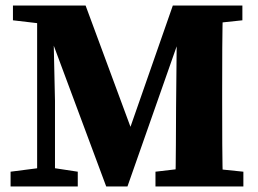

<svg xmlns="http://www.w3.org/2000/svg" viewBox="-20 -677 936 697"><path d="M18.4 0H262.3V-53.7L163.6 -68.7H134.9L18.4 -53.7V0ZM27 -603.3 154.9 -588.3H171.3L169.8 -657H27V-603.3ZM114.8 0H179.6V-310.7L172 -657H114.8V0ZM365.6 0H442.7L673.4 -657H607.4L437.5 -170.3H470.8L290.7 -657H120.9L365.6 0ZM544.4 0H863.5V-53.7L718.3 -68.7H672.4L544.4 -53.7V0ZM616.2 0H789.5C786.5 -101.6 786.5 -205.6 786.5 -310V-347C786.5 -450.6 786.5 -554.6 789.5 -657H622.8L619.2 -289.1C618.4 -206.4 619.2 -102.4 616.2 0ZM702.6 -588.3H718.3L859.9 -603.3V-657H702.6V-588.3Z"/></svg>

Font: Source Serif Variable
Style: Regular
Weight: 389
Designer: Frank Grießhammer
Foundry: Adobe Systems Incorporated
Version: Version 3.001;hotconv 1.0.111;makeotfexe 2.5.65597